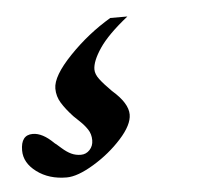

<svg xmlns="http://www.w3.org/2000/svg" viewBox="-157 -53 404 369"><g transform="rotate(-5 45.0 132.0)"><path d="M-123 222Q-123 192 -100 192Q-81 192 -60 213Q-56 216 -47 224Q-38 232 -29.5 236Q-21 240 -11 240Q-1 240 6 232.5Q13 225 13 214Q13 202 7 193Q1 184 -7.5 176Q-16 168 -19 165Q-33 150 -41 137Q-49 124 -49 109Q-49 85 -12.5 47Q24 9 68 -17H101Q62 14 45.5 38.5Q29 63 29 79Q29 88 36.5 98Q44 108 59 123Q89 149 89 171Q89 191 65.5 217Q42 243 10.5 262Q-21 281 -42 281Q-76 281 -99.5 263.5Q-123 246 -123 222Z"/></g></svg>

Font: EB Garamond Medium
Style: Italic
Weight: 500
Italic angle: -17.2°
Designer: Georg Duffner and Octavio Pardo
Foundry: Georg Duffner
Version: Version 1.000